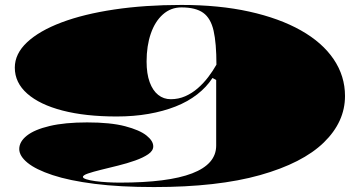

<svg xmlns="http://www.w3.org/2000/svg" viewBox="-20 -743 1458 778"><path d="M604 15Q466 15 363.5 2Q261 -11 193 -33.5Q125 -56 91.5 -83.5Q58 -111 58 -139Q58 -169 89 -193.5Q120 -218 181.5 -232.5Q243 -247 333 -247Q428 -247 487 -231.5Q546 -216 573.5 -194Q601 -172 601 -150Q601 -132 580.5 -118Q560 -104 527.5 -92.5Q495 -81 458.5 -72Q422 -63 389.5 -55Q357 -47 336.5 -40Q316 -33 316 -26Q316 -21 330 -16.5Q344 -12 366.5 -9Q389 -6 415 -4.5Q441 -3 465 -3Q661 -3 758.5 -40.5Q856 -78 856 -153Q856 -169 856 -203.5Q856 -238 856 -279.5Q856 -321 856 -359Q856 -397 856 -419L841 -427Q817 -390 779 -360.5Q741 -331 691.5 -311.5Q642 -292 582 -281.5Q522 -271 453 -271Q326 -271 233.5 -295Q141 -319 90.5 -363.5Q40 -408 40 -469Q40 -525 89.5 -571.5Q139 -618 229 -652Q319 -686 443 -704.5Q567 -723 715 -723Q868 -723 990 -696Q1112 -669 1199 -620Q1286 -571 1332 -503Q1378 -435 1378 -354Q1378 -249 1292 -165.5Q1206 -82 1034 -33.5Q862 15 604 15ZM672 -341Q703 -341 730.5 -353Q758 -365 781.5 -385.5Q805 -406 824 -431Q843 -456 857 -481Q857 -568 845.5 -618.5Q834 -669 803.5 -691Q773 -713 715 -713Q672 -713 640 -684.5Q608 -656 591 -606.5Q574 -557 574 -494Q574 -444 586.5 -410Q599 -376 621 -358.5Q643 -341 672 -341Z"/></svg>

Font: Kalnia Expanded
Style: Bold
Weight: 700
Width: 7
Designer: Frida Medrano
Foundry: Frida Medrano
Version: Version 1.105